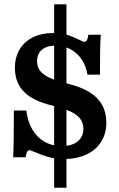

<svg xmlns="http://www.w3.org/2000/svg" viewBox="-20 -738 559 905"><path d="M145.3 -20.6Q136.9 -24.2 129.8 -27Q122.8 -29.8 119.1 -29.8Q111.9 -29.8 107.5 -21.8Q103 -13.8 101 3.2H42.1Q43.7 -27.3 44.5 -81.4Q45.4 -135.4 45.4 -217H104.2Q110.2 -165.4 132.4 -127.6Q154.7 -89.8 190.2 -69.7Q225.7 -49.5 271.3 -49.5Q319.1 -49.5 346.1 -71.5Q373.1 -93.6 373.1 -131.4Q373.1 -158.2 358.2 -178Q343.4 -197.8 311.3 -212.8Q279.3 -227.9 225.5 -240.6Q135.6 -262.3 93 -305.2Q50.3 -348.2 50.3 -418.8Q50.3 -467.8 72.4 -504.8Q94.5 -541.8 135.1 -562Q175.7 -582.3 230.2 -582.3Q269.2 -582.3 296.5 -573.8Q323.8 -565.3 352.1 -551.2Q360.2 -546.8 366.8 -544Q373.5 -541.1 377.9 -541.1Q385.1 -541.1 389.7 -549.2Q394.4 -557.3 396.4 -574.2H455.2Q452.8 -547 452 -502.7Q451.2 -458.4 451.2 -386H392.3Q385.9 -427 364.8 -458.1Q343.7 -489.3 311.8 -506.2Q279.9 -523.1 241.2 -523.1Q200.7 -523.1 177.7 -503.5Q154.7 -483.8 154.7 -449.2Q154.7 -423.2 169 -404.3Q183.2 -385.4 214.6 -370.9Q246 -356.5 298.6 -343.7Q361.1 -328.6 401.2 -303.9Q441.3 -279.2 461.2 -243.5Q481.2 -207.7 481.2 -159.5Q481.2 -108.4 456.9 -69.8Q432.6 -31.1 387.6 -9.9Q342.5 11.3 282.8 11.3Q239.8 11.3 208.6 2.2Q177.5 -6.9 145.3 -20.6ZM235.2 -717.7H293.3V146.8H235.2Z"/></svg>

Font: Playfair Micro SmCond SmLight
Style: Regular
Weight: 360
Width: 4
Designer: Claus Eggers Sørensen
Foundry: Claus Eggers Sørensen
Version: Version 2.100;Glyphs 3.2 (3219)